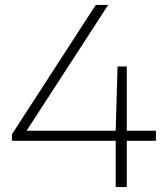

<svg xmlns="http://www.w3.org/2000/svg" viewBox="-20 -760 678 780"><path d="M28.5 -188V-214.5L369 -740H419.5L88 -229H450L457.5 -490H495V-229H613.5V-188H495V0H450V-188Z"/></svg>

Font: Encode Sans Expanded Expanded ExtraLight
Style: Regular
Weight: 200
Width: 7
Designer: Multiple Designers
Foundry: Impallari Type
Version: Version 3.000; ttfautohint (v1.8.3) -l 8 -r 50 -G 200 -x 14 